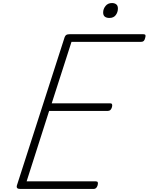

<svg xmlns="http://www.w3.org/2000/svg" viewBox="-20 -1242 977 1262"><path d="M114 0Q99 0 93.5 -5.5Q88 -11 91 -23L405 -998Q409 -1008 415.5 -1012.5Q422 -1017 437 -1017H923Q934 -1017 936 -1011Q938 -1005 934 -992Q931 -979 925 -973Q919 -967 908 -967H450L320 -563H704Q714 -563 716.5 -556.5Q719 -550 716 -538Q712 -525 705.5 -519Q699 -513 689 -513H303L155 -50H610Q620 -50 622.5 -44Q625 -38 622 -25Q618 -12 611.5 -6Q605 0 596 0ZM699 -1124Q680 -1124 669 -1132.5Q658 -1141 658 -1160Q658 -1183 673.5 -1202.5Q689 -1222 716 -1222Q733 -1222 744 -1213.5Q755 -1205 755 -1186Q755 -1162 741 -1143Q727 -1124 699 -1124Z"/></svg>

Font: Playwrite CO ExtraLight
Style: Regular
Weight: 250
Version: Version 1.002